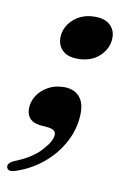

<svg xmlns="http://www.w3.org/2000/svg" viewBox="-107 -473 468 702"><g transform="rotate(10 127.5 -122.5)"><path d="M59.5 -1.5Q32 -5 20 -19.8Q8 -34.5 9 -57Q9.5 -81.5 24 -103.8Q38.5 -126 64 -140Q89.5 -154 122.5 -154Q159.5 -154 179.8 -131Q200 -108 198 -64Q196 -11 170.2 37.5Q144.5 86 100.5 123Q56.5 160 -1.5 179Q-25 186.5 -31.5 173Q-38 157 -12 144.5Q50 120.5 83 85.5Q116 50.5 118.5 25.5Q118.5 14 112.2 8.8Q106 3.5 89.5 1ZM152 -264.5Q115 -264.5 95.8 -283.2Q76.5 -302 77 -331Q78 -370 109.2 -398.5Q140.5 -427 189 -427Q227 -427 246.2 -408Q265.5 -389 264.5 -360.5Q264 -323 233.5 -293.8Q203 -264.5 152 -264.5Z"/></g></svg>

Font: Fraunces 144pt S050
Style: Bold Italic
Weight: 700
Italic angle: -16°
Version: Version 1.000; ttfautohint (v1.8.3)